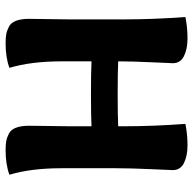

<svg xmlns="http://www.w3.org/2000/svg" viewBox="-22 -684 709 706"><g transform="rotate(90 333.0 -331.5)"><path d="M444.8 -411.1V-431.2Q444.8 -541 436 -658.2Q474.1 -666 515.1 -666Q553.2 -666 579.6 -653.1Q606 -640.1 606 -611.8Q606 -606.9 602.5 -531Q599.1 -455.1 599.1 -403.8V-203.1Q599.1 -90.8 623 -11.2Q585.9 2.9 532.2 2.9Q512.2 2.9 499 0.5Q485.8 -2 471.4 -9.5Q457 -17.1 450 -35.6Q442.9 -54.2 442.9 -83Q442.9 -102.1 443.8 -154.5Q444.8 -207 444.8 -231V-313Q407.2 -311 328.1 -311Q246.1 -311 206.1 -313V-203.1Q206.1 -90.8 230 -11.2Q192.9 2.9 139.2 2.9Q119.1 2.9 106 0.5Q92.8 -2 78.4 -9.5Q64 -17.1 56.9 -35.6Q49.8 -54.2 49.8 -83Q49.8 -102.1 50.8 -154.5Q51.8 -207 51.8 -231V-431.2Q51.8 -541 43 -658.2Q81.1 -666 122.1 -666Q160.2 -666 186.5 -653.1Q212.9 -640.1 212.9 -611.8Q212.9 -606.9 209.5 -533.9Q206.1 -460.9 206.1 -411.1Q244.1 -409.2 328.1 -409.2Q408.2 -409.2 444.8 -411.1Z"/></g></svg>

Font: Sukar
Style: black
Weight: 900
Designer: Dario Muhafara - Ghiath Alsory
Foundry: Dario Muhafara - Ghiath Alsory
Version: Version 1.00 March 27, 2016, initial release